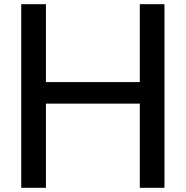

<svg xmlns="http://www.w3.org/2000/svg" viewBox="-20 -895 885 915"><path d="M81.2 -875H198.8V-503.8H646.2V-875H763.8V0H646.2V-401.2H198.8V0H81.2Z"/></svg>

Font: Abordage
Style: Regular
Weight: 400
Designer: Ange Degheest & Eugénie Bidaut
Foundry: Velvetyne Type Foundry
Version: Version 1.000;FEAKit 1.0